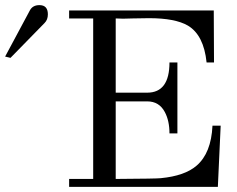

<svg xmlns="http://www.w3.org/2000/svg" viewBox="-140 -730 924 750"><path d="M690 -239H722L711 0H130V-31H224V-658H130V-689H695L696 -486H667Q656 -593 594 -630Q544 -659 442 -659Q409 -659 378 -658Q336 -656 312 -658V-368H435Q522 -368 522 -486H553V-209H522Q522 -258 504 -292Q482 -334 435 -334H312V-31Q474 -32 488 -34Q582 -43 628 -83Q685 -132 690 -239ZM47 -674Q47 -653 34 -640L-99 -504L-120 -509L-23 -690Q-12 -710 14 -710Q47 -710 47 -674Z"/></svg>

Font: GFS Didot
Style: Regular
Weight: 400
Designer: Takis Katsoulidis and George D. Matthiopoulos
Foundry: Takis Katsoulidis and George D. Matthiopoulos
Version: Version 1.0